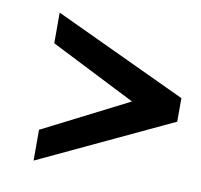

<svg xmlns="http://www.w3.org/2000/svg" viewBox="-57 -494 580 554"><g transform="rotate(10 232.5 -217.0)"><path d="M463.9 -251.5V-182.6L75.2 0V-90.3L325.2 -217.3L75.2 -343.8V-433.6Z"/></g></svg>

Font: Rachana
Style: Bold
Weight: 700
Designer: Hussain KH
Foundry: Hussain KH, Rajeesh K Nambiar, Santhosh Thottingal, Swathanthra Malayalam Computing (http://smc.org.in)
Version: Version 7.0.0+20221109